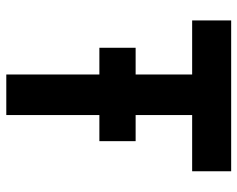

<svg xmlns="http://www.w3.org/2000/svg" viewBox="-94 -678 772 625"><g transform="rotate(90 292.5 -366.0)"><path d="M47 -732H538V-605H355V0H223V-605H47ZM136 -421H440V-303H136Z"/></g></svg>

Font: Reem Kufi Fun SemiBold
Style: Regular
Weight: 600
Designer: Khaled Hosny
Version: Version 1.005